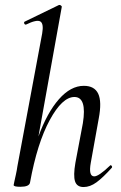

<svg xmlns="http://www.w3.org/2000/svg" viewBox="-20 -745 489 774"><path d="M423 -77Q427 -82 431 -75Q433 -72 431 -69Q395 -29 369 -10Q343 9 317 9Q290 9 282.5 -14Q275 -37 284 -89L314 -248Q331 -354 280 -354Q231 -354 180.5 -261Q130 -168 101 -9Q98 8 62 8Q35 8 35 1Q35 0 37.5 -11.5Q40 -23 44 -41Q48 -59 50 -74L150 -610Q157 -650 142.5 -658.5Q128 -667 85 -646Q82 -645 79.5 -647.5Q77 -650 77 -653.5Q77 -657 80 -658L218 -725Q222 -726 226 -722.5Q230 -719 229 -717L135 -195Q170 -291 217.5 -345Q265 -399 318 -399Q361 -399 376 -367Q391 -335 378 -267L346 -89Q336 -34 360 -34Q378 -34 423 -77Z"/></svg>

Font: Cormorant Infant Book
Style: Italic
Weight: 500
Italic angle: -10°
Designer: Christian Thalmann (Catharsis Fonts)
Version: Version 1.000;PS 002.000;hotconv 1.0.88;makeotf.lib2.5.64775